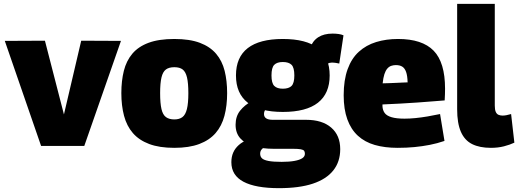

<svg xmlns="http://www.w3.org/2000/svg" viewBox="-20 -760 2699 1000"><path d="M194 0 5 -547 214 -548 313 -164 403 -548 610 -547 419 0Z M612 -275Q612 -339 625 -391Q638 -443 669 -480Q700 -517 753.5 -537Q807 -557 888 -557Q968 -557 1021 -537Q1074 -517 1105.5 -480Q1137 -443 1150 -391Q1163 -339 1163 -275Q1163 -210 1149 -157Q1135 -104 1103 -67Q1071 -30 1018 -10Q965 10 888 10Q810 10 757 -10Q704 -30 672 -67Q640 -104 626 -157Q612 -210 612 -275ZM814 -275Q814 -222 821 -192Q828 -162 844.5 -150Q861 -138 888 -138Q914 -138 930 -150Q946 -162 953.5 -192Q961 -222 961 -275Q961 -327 954 -356.5Q947 -386 931.5 -398Q916 -410 888 -410Q860 -410 844 -398Q828 -386 821 -356.5Q814 -327 814 -275Z M1433 220Q1311 220 1248 186.5Q1185 153 1185 85Q1185 57 1194.5 35Q1204 13 1223.5 -4.5Q1243 -22 1272 -33L1364 2Q1355 7 1348.5 12.5Q1342 18 1338.5 24.5Q1335 31 1335 40Q1335 56 1345 65Q1355 74 1379.5 78.5Q1404 83 1447 83Q1487 83 1514 78Q1541 73 1554.5 64Q1568 55 1568 41Q1568 31 1564 25.5Q1560 20 1546.5 17.5Q1533 15 1507 15H1406Q1346 15 1301 1.5Q1256 -12 1231.5 -39.5Q1207 -67 1207 -110Q1207 -154 1230.5 -183.5Q1254 -213 1291 -233L1387 -209Q1371 -199 1363 -189.5Q1355 -180 1355 -166Q1355 -151 1366.5 -143.5Q1378 -136 1401 -136H1574Q1658 -136 1705 -95.5Q1752 -55 1752 17Q1752 82 1716 127.5Q1680 173 1609.5 196.5Q1539 220 1433 220ZM1453 -177Q1332 -177 1270.5 -225Q1209 -273 1209 -367Q1209 -462 1270.5 -509.5Q1332 -557 1453 -557Q1575 -557 1636 -509.5Q1697 -462 1697 -367Q1697 -273 1636 -225Q1575 -177 1453 -177ZM1453 -298Q1484 -298 1498.5 -312.5Q1513 -327 1513 -367Q1513 -408 1498.5 -422.5Q1484 -437 1453 -437Q1423 -437 1408.5 -422.5Q1394 -408 1394 -367Q1394 -327 1408.5 -312.5Q1423 -298 1453 -298ZM1667 -409 1594 -508Q1608 -547 1637.5 -566Q1667 -585 1712 -585Q1728 -585 1743 -583Q1758 -581 1769 -576L1747 -429Q1738 -431 1728.5 -432.5Q1719 -434 1708 -434Q1696 -434 1685 -428Q1674 -422 1667 -409Z M2051 10Q1984 10 1932 -5Q1880 -20 1844 -53Q1808 -86 1789 -138.5Q1770 -191 1770 -264Q1770 -343 1790.5 -399.5Q1811 -456 1849 -490.5Q1887 -525 1939 -541Q1991 -557 2053 -557Q2179 -557 2238.5 -496Q2298 -435 2298 -298Q2298 -287 2297.5 -269.5Q2297 -252 2296 -237Q2269 -235 2232.5 -232Q2196 -229 2153.5 -226Q2111 -223 2065 -220.5Q2019 -218 1972 -216Q1972 -214 1972 -212Q1972 -210 1972 -207Q1973 -186 1983.5 -171.5Q1994 -157 2019.5 -149.5Q2045 -142 2087 -142Q2114 -142 2144 -145Q2174 -148 2206.5 -153.5Q2239 -159 2272 -166L2295 -26Q2257 -13 2218.5 -5.5Q2180 2 2139 6Q2098 10 2051 10ZM1973 -326Q1991 -326 2009 -327Q2027 -328 2044.5 -328.5Q2062 -329 2077 -330Q2092 -331 2103 -331Q2102 -366 2095 -385.5Q2088 -405 2075 -413Q2062 -421 2042 -421Q2029 -421 2017.5 -417Q2006 -413 1997 -402.5Q1988 -392 1982 -373.5Q1976 -355 1973 -326Z M2557 -740V-210Q2557 -189 2562 -177.5Q2567 -166 2576.5 -162Q2586 -158 2598 -158Q2607 -158 2617.5 -160Q2628 -162 2642 -166L2659 -17Q2636 -6 2605 2Q2574 10 2537 10Q2478 10 2439 -9.5Q2400 -29 2380.5 -73.5Q2361 -118 2361 -191V-740Z"/></svg>

Font: Georama ExtraBold
Style: Regular
Weight: 800
Designer: Jean-Baptiste Levee
Foundry: Production Type
Version: Version 1.001